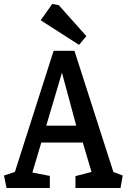

<svg xmlns="http://www.w3.org/2000/svg" viewBox="-24 -947 641 967"><path d="M9 0 -4 -63 51 -81 246 -691H351L547 -81L594 -63L583 0H356V-60L437 -81L393 -229H184L139 -78L227 -61V0ZM209 -314H360L288 -581ZM374 -721 181 -845 239 -927 272 -921 411 -765Z"/></svg>

Font: Kreon Light
Style: Regular
Weight: 400
Version: Version 2.002